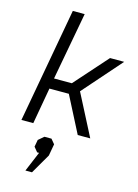

<svg xmlns="http://www.w3.org/2000/svg" viewBox="-145 -791 828 1156"><g transform="rotate(15 269.0 -213.0)"><path d="M160 -714H234L156 -292H267L450 -498H538L327 -258L460 0H382L266 -226H145L105 0H31ZM185 164H173L149 135L157 91L191 62H235L259 91L246 164L174 288H133Z"/></g></svg>

Font: Chakra Petch
Style: Italic
Weight: 400
Italic angle: -10°
Designer: Katatrad Aksorn Co.,Ltd.
Foundry: Cadson Demak Co.,Ltd.
Version: Version 1.000; ttfautohint (v1.6)